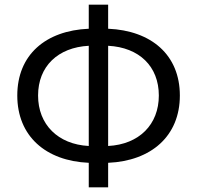

<svg xmlns="http://www.w3.org/2000/svg" viewBox="-20 -778 843 822"><path d="M360 24H443V-81C628 -89 750 -196 750 -369C750 -543 628 -647 443 -655V-758H360V-655C175 -647 54 -543 54 -369C54 -196 175 -89 360 -81ZM360 -153C228 -160 143 -245 143 -369C143 -494 228 -575 360 -582ZM443 -582C576 -575 660 -494 660 -369C660 -245 576 -160 443 -153Z"/></svg>

Font: Noto Sans Mono CJK HK
Style: Regular
Weight: 400
Designer: Ryoko NISHIZUKA 西塚涼子 (kana, bopomofo & ideographs); Paul D. Hunt (Latin, Greek & Cyrillic); Sandoll Communications 산돌커뮤니
Foundry: Adobe
Version: Version 2.004;hotconv 1.0.118;makeotfexe 2.5.65603